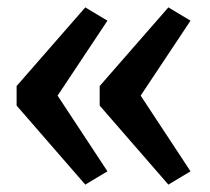

<svg xmlns="http://www.w3.org/2000/svg" viewBox="-20 -540 569 520"><path d="M436 -40 250 -254V-307L436 -520L496 -484L361 -281L496 -76ZM211 -40 25 -254V-307L211 -520L271 -484L136 -281L271 -76Z"/></svg>

Font: REM Medium
Style: Regular
Weight: 400
Version: Version 1.005;gftools[0.9.28]